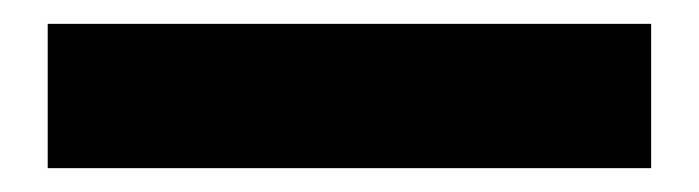

<svg xmlns="http://www.w3.org/2000/svg" viewBox="-20 25 586 161"><path d="M526 166H20V45H526Z"/></svg>

Font: Hind Guntur
Style: Bold
Weight: 700
Designer: Manushi Parikh, Hitesh Malaviya
Foundry: Indian Type Foundry
Version: Version 1.002;PS 1.0;hotconv 1.0.86;makeotf.lib2.5.63406; tt